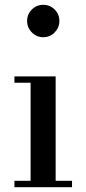

<svg xmlns="http://www.w3.org/2000/svg" viewBox="-20 -777 356 797"><path d="M159.5 -622.5Q132 -622.5 112.2 -642.5Q92.5 -662.5 92.5 -690Q92.5 -718 112.2 -737.5Q132 -757 159.5 -757Q187.5 -757 207 -737.5Q226.5 -718 226.5 -690Q226.5 -662.5 207 -642.5Q187.5 -622.5 159.5 -622.5ZM211 -460V-26.5H279V0H40V-26.5H107V-433.5H40V-460Z"/></svg>

Font: Bodoni Moda SC 9pt Medium
Style: Regular
Weight: 500
Designer: Owen Earl
Foundry: indestructible type
Version: Version 2.005